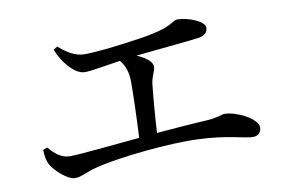

<svg xmlns="http://www.w3.org/2000/svg" viewBox="-63 -744 1126 761"><g transform="rotate(-10 500.0 -363.5)"><path d="M77 -221C78 -193 81 -177 89 -162C101 -138 151 -89 183 -89C208 -89 231 -105 271 -115C369 -141 581 -161 687 -156C799 -153 875 -127 904 -127C926 -127 939 -139 939 -160C939 -197 854 -237 810 -237C797 -237 784 -227 737 -224C678 -221 606 -215 533 -209C537 -279 544 -363 549 -406C553 -435 567 -453 567 -471C567 -491 540 -510 506 -525C603 -535 719 -546 757 -551C787 -555 798 -568 798 -587C798 -612 733 -638 691 -638C665 -638 675 -611 526 -589C433 -575 349 -566 305 -566C267 -566 235 -587 203 -615L187 -605C197 -578 213 -553 228 -536C247 -514 270 -496 294 -496C320 -496 371 -506 438 -516C458 -491 467 -465 467 -424C467 -377 464 -274 460 -202C331 -190 212 -178 178 -178C142 -178 117 -201 94 -228Z"/></g></svg>

Font: Noto Serif TC Medium
Style: Regular
Weight: 500
Designer: Ryoko NISHIZUKA 西塚涼子 (kana & ideographs); Frank Grießhammer (Latin, Greek & Cyrillic); Wenlong ZHANG 张文龙 (bopomofo); San
Foundry: Adobe
Version: Version 2.001;hotconv 1.1.0;makeotfexe 2.6.0